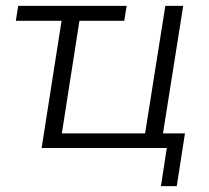

<svg xmlns="http://www.w3.org/2000/svg" viewBox="-20 -505 713 655"><path d="M529 130 549 0H122L190 -434H34L42 -485H412L404 -434H251L191 -50H475L544 -485H605L536 -50H611L583 130Z"/></svg>

Font: Nunito Sans 12pt Light
Style: Italic
Weight: 300
Italic angle: -9°
Designer: Vernon Adams
Foundry: Vernon Adams
Version: Version 3.101;gftools[0.9.27]